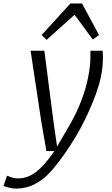

<svg xmlns="http://www.w3.org/2000/svg" viewBox="-118 -852 650 1117"><path d="M-24 245Q-42 245 -62 240.5Q-82 236 -98 230L-77 170Q-65.5 175 -50 180.5Q-34.5 186 -12 186Q22.5 186 55.8 170.5Q89 155 123.8 120Q158.5 85 198 27H152L122 -146L60 -557H140L193 -146L214 1Q230 -27 246.2 -54.2Q262.5 -81.5 278 -109Q315.5 -171.5 342.8 -236Q370 -300.5 386.2 -364.8Q402.5 -429 407 -491Q408 -504.5 408 -517V-557H479Q480.5 -539 480.8 -522.2Q481 -505.5 480 -491Q476.5 -405 440 -305Q403.5 -205 350 -105Q325 -59 292.5 -8.5Q260 42 225 88Q190 134 157 167Q126.5 197.5 80.2 221.2Q34 245 -24 245ZM153 -620 124 -648 292 -832H359L458 -648L422 -622L316 -766Z"/></svg>

Font: Koeln Type Sans Light
Style: Italic
Weight: 300
Italic angle: -7.5°
Designer: Eben Sorkin
Foundry: Eben Sorkin
Version: Version 2.001